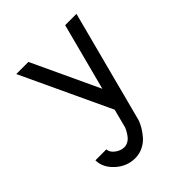

<svg xmlns="http://www.w3.org/2000/svg" viewBox="-192 -614 909 909"><g transform="rotate(-45 262.5 -160.0)"><path d="M118.2 53.7Q119.1 74.7 140.9 90.8Q162.6 106.9 185.5 106.9Q200.2 106.9 212.9 99.1Q225.6 91.3 234.1 79.1Q242.7 66.9 247.1 58.6Q251.5 50.3 254.4 43L278.8 -51.3L68.8 -500H149.9L307.6 -162.6L396 -500H471.7L323.7 64.5Q317.4 81.5 307.4 98.9Q297.4 116.2 280.8 135.7Q264.2 155.3 239.3 167.7Q214.4 180.2 185.5 180.2Q129.9 180.2 87.4 141.1Q44.9 102.1 44.9 53.7Z"/></g></svg>

Font: Anka/Coder Condensed
Style: Regular
Weight: 400
Width: 4
Monospace: yes
Version: Version 1.100